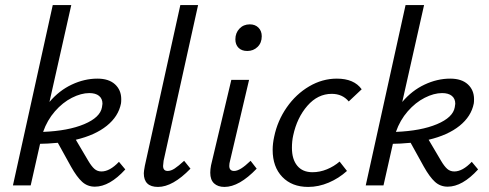

<svg xmlns="http://www.w3.org/2000/svg" viewBox="-20 -731 1928 757"><path d="M474 -63Q412 5 354 5Q325 5 304 -14Q283 -33 260 -74L208 -168Q164 -164 138 -164L101 0H31L188 -711H261L175 -329Q213 -374 263 -397.5Q313 -421 364 -421Q409 -421 433.5 -398.5Q458 -376 458 -340Q458 -329 457 -323Q447 -272 401 -235Q355 -198 279 -180L328 -97Q341 -75 352.5 -65Q364 -55 380 -55Q413 -55 449 -93ZM150 -211Q249 -215 312 -241.5Q375 -268 382 -308Q384 -318 384 -322Q384 -342 370.5 -353Q357 -364 332 -364Q300 -364 263.5 -345.5Q227 -327 196.5 -292Q166 -257 150 -211Z M547 -48Q547 -55 551 -77L691 -711H761L625 -97Q623 -81 623 -77Q623 -57 641 -57Q654 -57 668.5 -66.5Q683 -76 706 -97L731 -66Q661 6 603 6Q547 6 547 -48Z M809 -50Q809 -63 812 -79L892 -416H962L887 -97Q884 -87 884 -77Q884 -57 903 -57Q915 -57 930.5 -66.5Q946 -76 968 -97L992 -66Q923 6 865 6Q839 6 824 -8Q809 -22 809 -50ZM908 -576Q908 -601 924 -618Q940 -635 965 -635Q986 -635 999 -622Q1012 -609 1012 -588Q1012 -562 995.5 -546Q979 -530 955 -530Q933 -530 920.5 -542.5Q908 -555 908 -576Z M1288 -361Q1233 -361 1192 -314Q1151 -267 1136 -197Q1131 -175 1131 -148Q1131 -103 1152 -77.5Q1173 -52 1212 -52Q1241 -52 1269 -63.5Q1297 -75 1319 -94L1348 -57Q1316 -28 1276 -11Q1236 6 1195 6Q1131 6 1093 -33.5Q1055 -73 1055 -140Q1055 -165 1061 -192Q1074 -255 1110.5 -307.5Q1147 -360 1199 -390.5Q1251 -421 1308 -421Q1376 -421 1406 -379L1355 -331Q1330 -361 1288 -361Z M1865 -63Q1803 5 1745 5Q1716 5 1695 -14Q1674 -33 1651 -74L1599 -168Q1555 -164 1529 -164L1492 0H1422L1579 -711H1652L1566 -329Q1604 -374 1654 -397.5Q1704 -421 1755 -421Q1800 -421 1824.5 -398.5Q1849 -376 1849 -340Q1849 -329 1848 -323Q1838 -272 1792 -235Q1746 -198 1670 -180L1719 -97Q1732 -75 1743.5 -65Q1755 -55 1771 -55Q1804 -55 1840 -93ZM1541 -211Q1640 -215 1703 -241.5Q1766 -268 1773 -308Q1775 -318 1775 -322Q1775 -342 1761.5 -353Q1748 -364 1723 -364Q1691 -364 1654.5 -345.5Q1618 -327 1587.5 -292Q1557 -257 1541 -211Z"/></svg>

Font: Ysabeau Medium
Style: Italic
Weight: 500
Italic angle: -12°
Designer: Christian Thalmann (Catharsis Fonts)
Version: Version 0.003